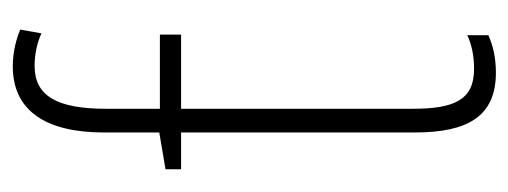

<svg xmlns="http://www.w3.org/2000/svg" viewBox="-274 -532 815 308"><g transform="rotate(-90 134.0 -377.5)"><path d="M182 -765C111 -765 76 -712 76 -619V-530L17 -520V-495H76V-120C76 -35 102 10 172 10C197 10 216 5 232 -2V-36C218 -29 199 -25 178 -25C128 -25 114 -57 114 -124V-495H233V-529H114V-615C114 -695 135 -730 183 -730C201 -730 220 -726 235 -719L241 -753C227 -759 206 -765 182 -765Z"/></g></svg>

Font: Noto Sans Condensed ExtraLight
Style: Regular
Weight: 200
Width: 3
Designer: Monotype Design Team
Foundry: Monotype Imaging Inc.
Version: Version 2.013